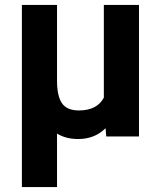

<svg xmlns="http://www.w3.org/2000/svg" viewBox="-20 -548 656 771"><path d="M209 -528.3V-224.1Q209 -162.6 228.8 -133.5Q248.5 -104.5 296.9 -104.5Q369.6 -104.5 397 -155.8V-528.3H538.1V0H406.7L403.8 -33.2Q360.4 10.3 293.9 10.3Q244.1 10.3 209 -11.7V203.1H67.9V-528.3Z"/></svg>

Font: SteelSelectRoboto
Style: Roboto-Bold
Weight: 700
Designer: Google
Version: Version 2.137; 2017